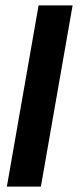

<svg xmlns="http://www.w3.org/2000/svg" viewBox="-20 -694 296 714"><path d="M5.5 0 123.5 -674H250L132 0Z"/></svg>

Font: Anybody UltraCondensed ExtraBold
Style: Regular
Weight: 800
Width: 1
Designer: Tyler Finck
Foundry: Etcetera Type Company
Version: Version 1.010; ttfautohint (v1.8.3) -l 8 -r 50 -G 200 -x 14 